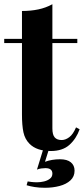

<svg xmlns="http://www.w3.org/2000/svg" viewBox="-21 -701 397 909"><path d="M227 -681V-517H345V-497H227V-93Q227 -63 238 -50.5Q249 -38 271 -38Q289 -38 307 -51.5Q325 -65 339 -98L356 -89Q340 -44 307.5 -15Q275 14 219 14Q186 14 161 5.5Q136 -3 119 -20Q97 -42 90 -74.5Q83 -107 83 -159V-497H-1V-517H83V-649Q125 -649 160.5 -656.5Q196 -664 227 -681ZM213 -2 192 65Q208 59 226 56Q244 53 263 53Q297 53 314.5 67.5Q332 82 332 107Q332 135 312.5 153Q293 171 261 179.5Q229 188 192 188Q165 188 143 184.5Q121 181 105 176L110 158Q116 159 128 160.5Q140 162 154 162Q171 162 187.5 158Q204 154 215.5 145Q227 136 227 121Q227 95 194 95Q186 95 174.5 96.5Q163 98 154 102L186 -2Z"/></svg>

Font: Playfair Display
Style: Bold
Weight: 700
Designer: Claus Eggers Sørensen
Foundry: Claus Eggers Sørensen
Version: Version 1.203